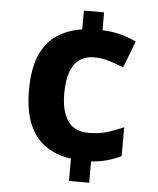

<svg xmlns="http://www.w3.org/2000/svg" viewBox="-53 -769 677 824"><g transform="rotate(5 286.0 -357.0)"><path d="M362 -647Q409 -645 444.5 -635Q480 -625 508 -611L464 -496Q429 -510 398.5 -519Q368 -528 338 -528Q299 -528 273.5 -509.5Q248 -491 235 -454.5Q222 -418 222 -363Q222 -309 235.5 -273.5Q249 -238 275 -220.5Q301 -203 338 -203Q385 -203 418.5 -213Q452 -223 491 -240V-116Q460 -101 428.5 -92.5Q397 -84 362 -82V10H275V-86Q211 -95 165 -127Q119 -159 94.5 -217.5Q70 -276 70 -362Q70 -456 95.5 -514.5Q121 -573 167.5 -603.5Q214 -634 275 -643V-724H362Z"/></g></svg>

Font: Noto Sans Tamil
Style: Regular
Weight: 400
Designer: Jelle Bosma - Monotype Design Team
Foundry: Monotype Imaging Inc.
Version: Version 2.003